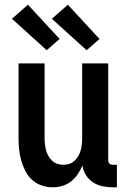

<svg xmlns="http://www.w3.org/2000/svg" viewBox="-20 -790 540 818"><path d="M204 8Q180 8 157 0Q134 -8 116.5 -24Q99 -40 88 -61.5Q77 -83 70.5 -106Q64 -129 61.5 -152.5Q59 -176 59 -200V-520H170V-200Q170 -187 171.5 -174Q173 -161 176.5 -148.5Q180 -136 186.5 -125Q193 -114 202.5 -105Q212 -96 224.5 -92Q237 -88 250 -88Q263 -88 275.5 -92Q288 -96 297.5 -105Q307 -114 313.5 -125Q320 -136 323.5 -148.5Q327 -161 328.5 -174Q330 -187 330 -200V-520H441V-108Q441 -104 442 -100Q443 -96 446 -93Q449 -90 453 -89Q457 -88 461 -88H478V8H461Q439 8 417 3.5Q395 -1 376.5 -13Q358 -25 346 -44Q334 -63 331 -85Q323 -65 311 -47.5Q299 -30 282.5 -17Q266 -4 245.5 2Q225 8 204 8ZM349 -576 201 -710 269 -770 404 -624ZM179 -576 31 -710 99 -770 234 -624Z"/></svg>

Font: Iosevka Algr
Style: Bold
Weight: 700
Monospace: yes
Designer: Belleve Invis
Foundry: Belleve Invis
Version: Version 26.0.2; ttfautohint (v1.8.3)